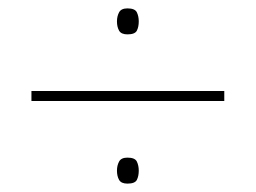

<svg xmlns="http://www.w3.org/2000/svg" viewBox="-20 -582 610 458"><path d="M55 -341V-365H515V-341ZM284 -144Q269 -144 264 -153Q259 -162 259 -175Q259 -187 264 -196.5Q269 -206 284 -206Q302 -206 306.5 -196.5Q311 -187 311 -175Q311 -162 306.5 -153Q302 -144 284 -144ZM284 -500Q269 -500 264 -509Q259 -518 259 -531Q259 -543 264 -552.5Q269 -562 284 -562Q302 -562 306.5 -552.5Q311 -543 311 -531Q311 -518 306.5 -509Q302 -500 284 -500Z"/></svg>

Font: Noto Sans Hebrew Thin
Style: Regular
Weight: 250
Designer: Monotype Design Team
Foundry: Monotype Imaging Inc.
Version: Version 2.003